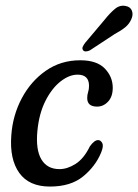

<svg xmlns="http://www.w3.org/2000/svg" viewBox="-20 -660 495 688"><path d="M258 -392.5Q228 -392.5 197 -368.2Q166 -344 143 -298.8Q120 -253.5 114 -191Q107.5 -124 128.2 -89Q149 -54 193 -54Q221.5 -54 251 -72.8Q280.5 -91.5 302 -135.5Q318 -158 331.5 -158Q341 -158 346.5 -147Q352 -136 342 -112.5Q322 -64 277.8 -27.8Q233.5 8.5 159 8.5Q84 8.5 49 -40.5Q14 -89.5 20.5 -175Q25.5 -246.5 58 -307.8Q90.5 -369 144.2 -406.5Q198 -444 267.5 -444Q327 -444 355.5 -414.5Q384 -385 384 -345.5Q384 -313.5 367.2 -295.8Q350.5 -278 328 -278Q292.5 -278 292.5 -308.5Q292.5 -320.5 295.8 -330.2Q299 -340 299 -352.5Q299 -392.5 258 -392.5ZM353 -587Q374 -613.5 392 -628.2Q410 -643 430.5 -638.5Q447.5 -635.5 452.8 -621.2Q458 -607 450.5 -591Q443.5 -574.5 429 -562.5Q414.5 -550.5 391 -538L302 -479.5Q295 -476 287.8 -475.8Q280.5 -475.5 277.5 -480.5Q273.5 -486 276.8 -493Q280 -500 285.5 -507Z"/></svg>

Font: Fraunces 144pt S100
Style: Italic
Weight: 400
Italic angle: -16°
Version: Version 1.000; ttfautohint (v1.8.3)